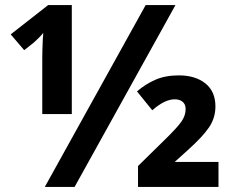

<svg xmlns="http://www.w3.org/2000/svg" viewBox="-20 -734 914 754"><path d="M156 0 552 -714H669L273 0ZM146 -286V-504Q146 -517 146.5 -538Q147 -559 148 -578.5Q149 -598 150 -605Q144 -597 132.5 -585.5Q121 -574 113 -567L75 -537L22 -599L169 -714H262V-286ZM522 0V-82L631 -189Q676 -233 692.5 -256.5Q709 -280 709 -306Q709 -324 697.5 -334Q686 -344 666 -344Q627 -344 578 -301L518 -375Q550 -403 589.5 -420.5Q629 -438 682 -438Q747 -438 786.5 -406.5Q826 -375 826 -316Q826 -271 801 -234Q776 -197 717 -144L666 -98H838V0Z"/></svg>

Font: Noto IKEA Arabic
Style: Bold
Weight: 700
Designer: Monotype Design Team
Foundry: Monotype Imaging Inc.
Version: Version 1.200